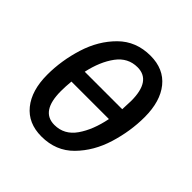

<svg xmlns="http://www.w3.org/2000/svg" viewBox="-152 -656 786 786"><g transform="rotate(45 240.5 -263.0)"><path d="M443 -343Q443 -262 418 -180.5Q393 -99 338.5 -43.5Q284 12 200 12Q123 12 80.5 -40.5Q38 -93 38 -184Q38 -266 63.5 -347.5Q89 -429 144 -483.5Q199 -538 282 -538Q359 -538 401 -486Q443 -434 443 -343ZM138 -301H355Q357 -337 357 -351Q357 -467 278 -467Q223 -467 188.5 -420.5Q154 -374 138 -301ZM345 -234H128Q125 -203 125 -176Q125 -59 204 -59Q261 -59 295.5 -108.5Q330 -158 345 -234Z"/></g></svg>

Font: Fira Sans Compressed
Style: Italic
Weight: 400
Width: 1
Italic angle: -8°
Designer: bBox Type GmbH & Carrois Corporate GbR & Edenspiekermann AG
Foundry: bBox Type GmbH & Carrois Corporate GbR & Edenspiekermann AG
Version: Version 4.301